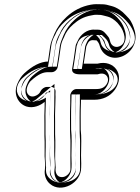

<svg xmlns="http://www.w3.org/2000/svg" viewBox="-20 -800 655 899"><path d="M413 -612C417 -612 423 -611 431 -611H432C441 -602 444 -596 448 -582C457 -549 498 -515 552 -536C594 -553 626 -600 611 -655C605 -676 597 -698 583 -714L569 -729C550 -750 529 -764 505 -771C485 -777 472 -780 459 -780C439 -780 426 -782 405 -778C361 -770 323 -750 292 -721C267 -698 248 -672 235 -642C227 -623 218 -603 215 -584L206 -522L205 -512C168 -511 131 -491 93 -456C79 -443 69 -426 61 -407C40 -356 68 -312 105 -301C135 -292 168 -305 189 -323V-301C188 -269 187 -244 188 -224V-163L189 -136V-91C187 -61 194 -33 190 -5C186 22 197 47 214 61C267 107 361 57 360 -16C360 -32 361 -39 360 -47C358 -72 362 -136 360 -167L358 -192C358 -236 357 -271 359 -322V-333H422C460 -333 495 -348 518 -380C568 -451 513 -522 437 -502H372L375 -522L384 -582C391 -598 395 -611 413 -612ZM354 -452H433C436 -452 439 -452 441 -453C477 -465 498 -432 478 -404C468 -390 455 -383 429 -383H338C323 -383 312 -369 310 -358L309 -357V-354V-316C307 -264 308 -228 308 -184L309 -157C310 -147 310 -139 310 -129C309 -77 310 -44 310 -8C310 10 291 27 275 29C252 32 240 16 240 -7C241 -15 241 -18 240 -24C236 -69 240 -94 239 -144L238 -171V-232C237 -250 238 -274 239 -307L240 -346C240 -355 239 -362 240 -370C241 -383 232 -393 219 -393H200C187 -393 175 -383 170 -373C166 -364 160 -358 150 -353C129 -342 113 -351 107 -366C99 -384 115 -413 124 -421C162 -456 185 -462 204 -462H222C235 -462 248 -473 250 -486L256 -522L265 -584C267 -597 272 -611 280 -626C281 -627 281 -628 281 -629C289 -649 302 -668 323 -686C346 -706 369 -721 408 -728C431 -733 432 -730 452 -730C453 -730 467 -727 485 -722C500 -718 515 -708 530 -693L542 -678C558 -659 582 -600 539 -583C517 -574 501 -589 497 -602C493 -616 492 -622 486 -629C475 -642 464 -661 439 -661H424C388 -665 355 -636 344 -609C342 -604 335 -593 334 -585L325 -522L318 -479C314 -458 333 -452 354 -452ZM411 -637H413H415C418 -637 424 -636 431 -636H441L448 -630C461 -618 467 -604 472 -589C475 -577 487 -562 503 -557C512 -554 522 -554 534 -557C537 -558 539 -559 542 -560C574 -573 598 -608 587 -649C582 -668 574 -685 564 -697L551 -712C534 -730 517 -741 498 -747C478 -753 467 -755 459 -755C436 -755 428 -757 410 -753C370 -746 337 -729 309 -703C286 -682 270 -659 258 -632C250 -613 242 -595 240 -580L231 -518L226 -488L205 -487C178 -486 145 -470 109 -437C99 -428 91 -415 84 -398C68 -360 89 -332 112 -325C131 -319 157 -328 173 -342L215 -377L214 -300C213 -267 212 -244 213 -224V-163L214 -136C215 -113 214 -99 214 -90C213 -65 219 -35 214 -1C211 17 220 33 230 42C253 62 294 55 319 26C329 14 335 0 335 -15C335 -31 336 -38 335 -45C333 -74 337 -138 335 -166L333 -192C333 -238 333 -269 335 -323V-358H422C454 -358 481 -370 498 -394C523 -429 512 -458 493 -471C489 -474 485 -476 480 -478C470 -481 457 -482 443 -478L440 -477H342L350 -526L360 -588L361 -591C366 -603 376 -635 411 -637ZM354 -477H433H434C467 -487 500 -473 509 -442C514 -425 509 -406 498 -390C484 -370 461 -358 429 -358H338C338 -358 335 -356 334 -354V-353V-315C332 -263 333 -230 333 -184L334 -158C335 -148 335 -138 335 -128C334 -77 335 -44 335 -8C335 27 305 51 278 54C265 56 251 53 240 46C221 34 215 12 215 -7V-8V-9C216 -16 216 -15 215 -22C211 -70 215 -97 214 -144L213 -171V-232C212 -251 212 -273 214 -308L215 -346V-368H200C199 -368 194 -364 193 -362C187 -349 176 -338 162 -331C128 -313 95 -330 84 -356C69 -391 93 -428 107 -440C147 -477 178 -487 204 -487H222C223 -487 225 -490 225 -491L231 -526L240 -588C242 -605 247 -618 257 -638H258C267 -662 283 -685 306 -705C331 -727 360 -745 403 -753C429 -758 438 -755 453 -755C462 -755 471 -752 492 -746C512 -740 531 -728 548 -710L561 -695C577 -677 612 -609 566 -570C561 -565 555 -562 548 -559C510 -544 480 -570 473 -595C468 -612 468 -611 467 -612C452 -629 449 -636 439 -636C431 -636 426 -637 422 -637C400 -639 375 -618 367 -599L366 -598C363 -592 359 -582 359 -581L350 -518L343 -478C345 -478 350 -477 354 -477ZM407 -636 414 -637 420 -636H431H457L470 -624C483 -612 488 -601 492 -586C497 -569 514 -556 519 -555C520 -555 521 -556 525 -557C546 -565 579 -603 566 -652C561 -672 552 -691 542 -703L529 -718C512 -736 495 -745 484 -748C469 -752 460 -755 459 -755C432 -755 432 -756 420 -754C388 -748 358 -734 330 -708C307 -687 290 -664 278 -636C270 -617 262 -599 260 -582L251 -520L246 -488L206 -487C199 -487 169 -478 131 -443C121 -434 112 -420 105 -402C86 -357 118 -327 126 -324C128 -324 141 -327 151 -336L235 -407L234 -301C233 -269 232 -244 233 -224V-163L234 -136V-90C233 -63 240 -34 235 -3C232 19 242 40 252 48C263 58 261 55 269 52C287 46 315 20 315 -16C315 -32 316 -39 315 -46C313 -73 317 -136 315 -166L313 -192C313 -237 312 -269 314 -322L315 -358H422C436 -358 457 -363 476 -389C513 -441 474 -478 464 -480C463 -480 462 -481 456 -479L447 -477H323L330 -524L339 -586L340 -587C343 -595 346 -632 407 -636ZM363 -477H426C453 -483 485 -480 504 -469C512 -464 518 -459 522 -454C535 -436 534 -415 520 -395C513 -385 500 -373 477 -365C462 -360 445 -358 429 -358H355C355 -357 354 -356 354 -356V-355V-354V-316C352 -264 353 -229 353 -184L354 -158C355 -148 355 -139 355 -129C354 -78 355 -44 355 -8C355 16 336 48 284 54C229 61 205 32 199 17C196 10 195 1 195 -7V-8C196 -16 196 -16 195 -23C191 -69 195 -96 194 -144L193 -171V-232C192 -251 193 -273 194 -307L195 -343C192 -341 186 -337 181 -335C154 -321 110 -321 86 -335C72 -343 67 -351 63 -360C50 -389 69 -420 85 -434C124 -469 160 -487 204 -487H205V-489L211 -524L220 -586C222 -601 227 -616 236 -633L237 -634C246 -657 261 -679 285 -700C310 -722 340 -742 393 -752C403 -754 415 -756 426 -756C445 -756 445 -755 453 -755C478 -755 482 -752 506 -745C534 -737 552 -723 570 -704L583 -689C599 -670 647 -594 565 -562C528 -547 486 -560 470 -572C459 -580 455 -588 452 -598C448 -613 447 -617 446 -618C440 -626 434 -632 430 -636C426 -636 423 -637 419 -637C411 -634 394 -619 387 -603C384 -596 380 -588 379 -583L370 -520Z"/></svg>

Font: AppleStorm
Style: XbdFaxIta
Weight: 800
Foundry: Cannot Into Space Fonts
Version: Version 1.01